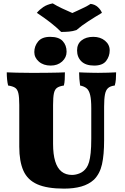

<svg xmlns="http://www.w3.org/2000/svg" viewBox="-20 -1107 737 1136"><path d="M596 -277Q596 -191 583.5 -135Q571 -79 536 -44Q505 -16 461 -3.5Q417 9 359 9Q259 9 201 -16.5Q143 -42 118.5 -97Q94 -152 94 -239V-486Q94 -533 88.5 -556Q83 -579 69 -588Q55 -597 28 -601Q24 -617 22 -637Q20 -657 20 -679Q40 -678 78 -677Q116 -676 156 -676Q176 -676 206 -676Q236 -676 268 -676.5Q300 -677 326 -677.5Q352 -678 364 -679Q364 -655 363 -636.5Q362 -618 358 -601Q331 -597 317.5 -587.5Q304 -578 299 -555Q294 -532 294 -486V-256Q294 -194 306.5 -153Q319 -112 344 -92Q369 -72 406 -72Q429 -72 452.5 -82Q476 -92 492 -115Q501 -128 507 -148.5Q513 -169 516.5 -202.5Q520 -236 520 -287V-467Q520 -517 513.5 -544.5Q507 -572 493 -584Q479 -596 454 -601Q451 -621 449.5 -641Q448 -661 448 -679Q462 -678 482.5 -677.5Q503 -677 524.5 -676.5Q546 -676 560 -676Q589 -676 618.5 -677Q648 -678 667 -679Q667 -657 665.5 -637.5Q664 -618 659 -601Q633 -598 619.5 -586Q606 -574 601 -548Q596 -522 596 -476ZM537 -719Q487 -719 461.5 -744Q436 -769 436 -809Q436 -847 462.5 -868Q489 -889 532 -889Q574 -889 601.5 -866Q629 -843 629 -809Q629 -774 608 -746.5Q587 -719 537 -719ZM280 -719Q237 -719 210 -742.5Q183 -766 183 -799Q183 -834 205.5 -861.5Q228 -889 277 -889Q328 -889 351 -864Q374 -839 374 -801Q374 -767 347.5 -743Q321 -719 280 -719ZM342 -918Q314 -946 278 -974Q242 -1002 198 -1031Q215 -1051 236.5 -1065.5Q258 -1080 292 -1087Q316 -1072 347 -1057.5Q378 -1043 408 -1030Q425 -1038 444 -1046.5Q463 -1055 482 -1064.5Q501 -1074 516 -1084Q542 -1081 559.5 -1064.5Q577 -1048 583 -1031Q544 -1008 503 -981.5Q462 -955 432 -929Q411 -922 388.5 -920Q366 -918 342 -918Z"/></svg>

Font: Vollkorn Black
Style: Regular
Weight: 900
Designer: Friedrich Althausen
Foundry: Friedrich Althausen
Version: Version 5.000